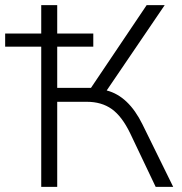

<svg xmlns="http://www.w3.org/2000/svg" viewBox="-33 -725 706 745"><path d="M127 0V-544H-13V-595H127V-705H189V-595H329V-544H189V-384H320L536 -705H606L381 -374Q466 -352 520 -242L639 0H571L472 -208Q440 -274 400.5 -302Q361 -330 304 -330H189V0Z"/></svg>

Font: Nunito Sans Light
Style: Regular
Weight: 300
Designer: Vernon Adams
Foundry: Vernon Adams
Version: Version 3.101; ttfautohint (v1.8.4.7-5d5b);gftools[0.9.27]